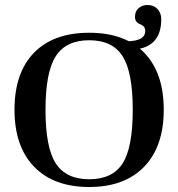

<svg xmlns="http://www.w3.org/2000/svg" viewBox="-20 -738 714 768"><path d="M337 10Q195 10 116.5 -71Q38 -152 38 -299Q38 -447 116 -527Q194 -607 337 -607Q480 -607 557.5 -526.5Q635 -446 635 -299Q635 -152 556.5 -71Q478 10 337 10ZM511 -299Q511 -449 470.5 -513Q430 -577 337 -577Q244 -577 203 -513Q162 -449 162 -299Q162 -148 203 -84.5Q244 -21 337 -21Q430 -21 470.5 -84.5Q511 -148 511 -299ZM498 -539 487 -573Q561 -573 561 -615Q561 -633 541 -641Q520 -648 520 -671Q520 -693 534.5 -705.5Q549 -718 570 -718Q595 -718 610 -702Q625 -686 625 -661Q625 -540 498 -539Z"/></svg>

Font: UnnaMedium
Style: Regular
Weight: 500
Designer: Jorge de Buen Unna
Foundry: Omnibus-Type
Version: Version 2.008;hotconv 1.0.109;makeotfexe 2.5.65596